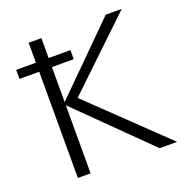

<svg xmlns="http://www.w3.org/2000/svg" viewBox="-120 -768 848 878"><g transform="rotate(-20 304.0 -329.0)"><path d="M510 0 166 -339 487 -658H565L217 -326L222 -358L595 0ZM112 0V-658H174V0ZM16 -517V-561H280V-517Z"/></g></svg>

Font: Ysabeau Office Light
Style: Regular
Weight: 300
Designer: Christian Thalmann (Catharsis Fonts)
Version: Version 2.001;gftools[0.9.30]; featfreeze: tnum,lnum,ss02